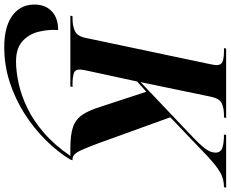

<svg xmlns="http://www.w3.org/2000/svg" viewBox="-172 -646 1057 880"><g transform="rotate(90 356.0 -205.5)"><path d="M-13 0 -10 -10H3Q33 -10 57 -20.5Q81 -31 89 -69L209 -638Q211 -648 212.5 -656Q214 -664 214 -670Q214 -691 198 -697.5Q182 -704 150 -704H136L138 -714H456L454 -704H441Q412 -704 389.5 -694Q367 -684 359 -645L292 -322L530 -548Q576 -591 595.5 -616.5Q615 -642 615 -665Q615 -688 594.5 -696Q574 -704 532 -704L534 -714H776L773 -704Q736 -704 706 -687Q676 -670 630 -627L453 -458L572 -129Q590 -81 601.5 -55Q613 -29 623 -19.5Q633 -10 645 -10H650L647 0Q612 58 558 112.5Q504 167 436.5 210Q369 253 292 278Q215 303 132 303Q33 303 -18 262Q-69 221 -63 151Q-59 108 -29 82Q1 56 53 56Q50 103 61.5 147.5Q73 192 105.5 220.5Q138 249 197 249Q243 249 298 237Q353 225 411 197Q469 169 525 120.5Q581 72 630 0H593Q533 0 498 -12Q463 -24 442 -54.5Q421 -85 404 -141L336 -348L289 -306L239 -75Q237 -65 235.5 -56Q234 -47 234 -43Q234 -21 252.5 -15.5Q271 -10 300 -10H314L312 0Z"/></g></svg>

Font: Noto Serif Display SemiCondensed
Style: Bold Italic
Weight: 700
Width: 4
Italic angle: -12°
Designer: Monotype Design Team
Foundry: Monotype Imaging Inc.
Version: Version 2.009